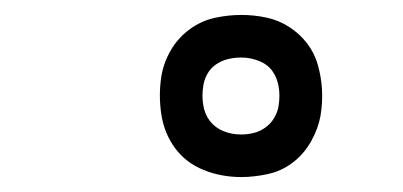

<svg xmlns="http://www.w3.org/2000/svg" viewBox="-20 -786 540 257"><path d="M303 -549Q276 -549 252.5 -558.5Q229 -568 214.5 -587.5Q200 -607 196 -632.5Q192 -658 196 -684Q199 -702 208.5 -718.5Q218 -735 233.5 -746.5Q249 -758 267 -762Q285 -766 303 -766Q320 -766 336.5 -762.5Q353 -759 367 -750Q381 -741 391 -728Q401 -715 405.5 -699Q410 -683 411 -666Q412 -649 409 -631Q406 -614 396.5 -597Q387 -580 372 -568.5Q357 -557 338.5 -553Q320 -549 303 -549ZM303 -606Q311 -606 319.5 -608Q328 -610 335.5 -615.5Q343 -621 347.5 -629Q352 -637 353 -645Q355 -658 353 -670Q351 -682 344.5 -691Q338 -700 326.5 -704.5Q315 -709 303 -709Q294 -709 285.5 -707Q277 -705 269.5 -700Q262 -695 257.5 -687Q253 -679 252 -670Q250 -658 252 -645.5Q254 -633 261 -624Q268 -615 279 -610.5Q290 -606 303 -606Z"/></svg>

Font: Iosevka SS04 Light
Style: Italic
Weight: 300
Italic angle: -9°
Monospace: yes
Designer: Belleve Invis
Foundry: Belleve Invis
Version: Version 19.0.0; ttfautohint (v1.8.4)